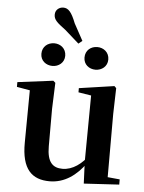

<svg xmlns="http://www.w3.org/2000/svg" viewBox="-63 -1006 804 1073"><g transform="rotate(5 339.0 -470.0)"><path d="M215.8 -627.3C250 -627.3 282.2 -650.9 282.2 -690C282.2 -730.9 250 -754.4 215.8 -754.4C179.6 -754.4 148.4 -730.9 148.4 -690C148.4 -650.9 179.6 -627.3 215.8 -627.3ZM349.4 -764.3 370.5 -781.2 319.1 -875.5C294.7 -938.2 276.1 -957.5 248.4 -957.5C226.4 -957.5 203.6 -942.3 203.6 -914.4C203.6 -887.4 219 -871.8 270.1 -834.4ZM456.9 -627.3C491.8 -627.3 523.8 -650.9 523.8 -690C523.8 -730.9 491.8 -754.4 456.9 -754.4C421.2 -754.4 390.2 -730.9 390.2 -690C390.2 -650.9 421.2 -627.3 456.9 -627.3ZM255.7 16.2C339.9 16.2 406.2 -33 456 -103H503.2L469.6 -153.8C430.2 -98 378.5 -59.5 321.8 -59.5C267.4 -59.5 234.7 -88.6 234.7 -177.8V-388.7L240.2 -534.8L228 -545.4L28.4 -520.2V-493.5L132 -475.4L102 -497.7L99.3 -187.9C97.6 -37 157.3 16.2 255.7 16.2ZM447.6 12.4 645.6 0.7V-28.5L577.6 -35V-388.7L581.6 -534.8L570.9 -545.4L373.7 -516.6V-493.2L445.6 -481.6L442.4 -111.9V-109.4Z"/></g></svg>

Font: Source Han Serif CN VF
Style: Regular
Weight: 250
Designer: Ryoko NISHIZUKA 西塚涼子 (kana & ideographs); Frank Grießhammer (Latin, Greek & Cyrillic); Wenlong ZHANG 张文龙 (bopomofo); San
Foundry: Adobe
Version: Version 2.002;hotconv 1.1.0;makeotfexe 2.6.0